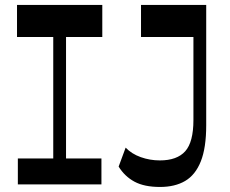

<svg xmlns="http://www.w3.org/2000/svg" viewBox="-20 -750 934 781"><path d="M196.6 -75.6V-632.2H248.6V-75.6ZM52.6 0V-105.3H392.6V0ZM49.2 -599.5V-730H396.1V-599.5ZM630.8 10.5Q566.9 10.5 527 -11Q487.1 -32.6 462.6 -72.4L491.1 -149.5Q515.1 -124.2 552.5 -110.8Q589.9 -97.5 630.3 -97.5Q700.1 -97.5 733.5 -134.8Q766.8 -172.1 766.8 -262V-730H818.8V-240.3Q818.8 -148.7 796.8 -93.5Q774.8 -38.4 733.1 -13.9Q691.4 10.5 630.8 10.5ZM553.6 -599.5V-730H805.1V-599.5Z"/></svg>

Font: Savate ExtraLight
Style: Regular
Weight: 200
Designer: Max Esnée
Foundry: Plomb Type
Version: Version 2.000